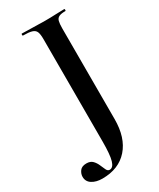

<svg xmlns="http://www.w3.org/2000/svg" viewBox="-275 -693 831 1003"><g transform="rotate(-30 141.0 -191.5)"><path d="M298 -625Q301 -625 301 -619Q301 -613 298 -613Q273 -613 260 -607Q247 -601 243 -586Q239 -571 239 -542V4Q239 116 183.5 179Q128 242 29 242Q-8 242 -32.5 226.5Q-57 211 -57 182Q-57 164 -45 147.5Q-33 131 -5 131Q19 131 32 144.5Q45 158 52.5 176Q60 194 66.5 207.5Q73 221 85 221Q106 221 116 187.5Q126 154 126 74V-544Q126 -573 120 -587.5Q114 -602 96 -607.5Q78 -613 42 -613Q40 -613 40 -619Q40 -625 42 -625Q73 -625 108 -623.5Q143 -622 181 -622Q216 -622 245.5 -623.5Q275 -625 298 -625Z"/></g></svg>

Font: Cormorant
Style: Bold
Weight: 700
Designer: Christian Thalmann (Catharsis Fonts)
Foundry: Catharsis Fonts
Version: Version 4.000